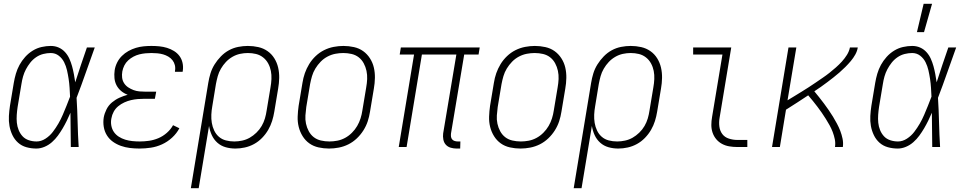

<svg xmlns="http://www.w3.org/2000/svg" viewBox="-20 -768 5040 1003"><path d="M170 8Q143 8 118 1Q93 -6 74.5 -22.5Q56 -39 45 -62Q34 -85 29.5 -110Q25 -135 26.5 -162Q28 -189 32 -215L52 -335Q56 -359 63 -383Q70 -407 82 -429Q94 -451 111.5 -470.5Q129 -490 151 -503.5Q173 -517 197.5 -522.5Q222 -528 245 -528Q268 -528 287 -519.5Q306 -511 320 -495.5Q334 -480 342.5 -461Q351 -442 356.5 -422Q362 -402 366 -380.5Q370 -359 373 -338Q388 -384 403 -429.5Q418 -475 434 -520H475Q451 -454 428 -388Q405 -322 380 -257Q384 -193 385.5 -128.5Q387 -64 391 0H350Q349 -45 349 -89.5Q349 -134 348 -179Q339 -158 329 -137.5Q319 -117 307.5 -97.5Q296 -78 282.5 -59.5Q269 -41 251.5 -25.5Q234 -10 212.5 -1Q191 8 170 8ZM171 -29Q195 -29 217.5 -43.5Q240 -58 256 -79Q272 -100 285 -122.5Q298 -145 308 -168.5Q318 -192 327.5 -215.5Q337 -239 346 -263Q345 -286 343.5 -309.5Q342 -333 338.5 -356Q335 -379 330 -401Q325 -423 315 -443Q305 -463 287 -477Q269 -491 245 -491Q226 -491 206 -486Q186 -481 168.5 -469Q151 -457 138 -440.5Q125 -424 115.5 -406Q106 -388 100.5 -368.5Q95 -349 92 -329L72 -209Q69 -189 67.5 -168Q66 -147 68 -127Q70 -107 77.5 -88.5Q85 -70 98 -56Q111 -42 130.5 -35.5Q150 -29 171 -29Z M709 8Q683 8 658.5 5Q634 2 611.5 -6Q589 -14 570 -27.5Q551 -41 538.5 -61Q526 -81 522 -105.5Q518 -130 522 -155Q526 -176 536.5 -197Q547 -218 565 -233Q583 -248 604 -257.5Q625 -267 647 -273Q628 -280 613 -292.5Q598 -305 589 -322Q580 -339 578 -359.5Q576 -380 579 -401Q582 -421 591.5 -440.5Q601 -460 616.5 -475.5Q632 -491 651 -501.5Q670 -512 690 -518Q710 -524 730.5 -526Q751 -528 771 -528Q792 -528 812.5 -526Q833 -524 852.5 -518Q872 -512 889 -501.5Q906 -491 917.5 -475.5Q929 -460 933.5 -440Q938 -420 935 -399L934 -393H894V-397Q897 -413 893.5 -427.5Q890 -442 881 -453.5Q872 -465 859 -472.5Q846 -480 832 -484Q818 -488 802.5 -489.5Q787 -491 771 -491Q756 -491 740 -489.5Q724 -488 708 -484Q692 -480 677 -472Q662 -464 649.5 -452.5Q637 -441 629.5 -426Q622 -411 619 -395Q616 -378 618 -362Q620 -346 628.5 -333Q637 -320 650 -311.5Q663 -303 677.5 -297.5Q692 -292 708.5 -290.5Q725 -289 742 -289H796L789 -252H735Q717 -252 699.5 -250.5Q682 -249 664.5 -245Q647 -241 629.5 -233Q612 -225 597.5 -213Q583 -201 574 -184.5Q565 -168 562 -150Q558 -131 561.5 -112Q565 -93 575 -78.5Q585 -64 600.5 -54Q616 -44 634 -38.5Q652 -33 671 -31Q690 -29 710 -29Q734 -29 758.5 -32.5Q783 -36 807 -46Q831 -56 851.5 -74Q872 -92 884 -114L917 -98Q903 -71 879 -49Q855 -27 826.5 -14Q798 -1 768 3.5Q738 8 709 8Z M977 215 1068 -335Q1072 -360 1079.5 -384.5Q1087 -409 1101 -431.5Q1115 -454 1134 -473.5Q1153 -493 1176 -505.5Q1199 -518 1224.5 -523Q1250 -528 1274 -528H1275Q1303 -528 1329.5 -522Q1356 -516 1377.5 -501Q1399 -486 1413 -463.5Q1427 -441 1433 -415Q1439 -389 1438.5 -361Q1438 -333 1433 -305L1413 -185Q1409 -160 1401.5 -136Q1394 -112 1381 -89.5Q1368 -67 1349 -47.5Q1330 -28 1307 -15.5Q1284 -3 1259 2.5Q1234 8 1210 8Q1183 8 1158.5 1Q1134 -6 1115.5 -22.5Q1097 -39 1086.5 -62Q1076 -85 1072 -110L1018 215ZM1204 -29Q1224 -29 1245 -33.5Q1266 -38 1284.5 -48.5Q1303 -59 1319.5 -75Q1336 -91 1347 -110Q1358 -129 1364 -149.5Q1370 -170 1373 -191L1393 -311Q1397 -333 1398 -355Q1399 -377 1395 -397.5Q1391 -418 1381 -436.5Q1371 -455 1354.5 -468Q1338 -481 1317.5 -486Q1297 -491 1275 -491Q1254 -491 1233.5 -486.5Q1213 -482 1194 -471Q1175 -460 1160 -444Q1145 -428 1134 -409Q1123 -390 1117.5 -370Q1112 -350 1108 -329L1089 -213Q1085 -191 1084 -169Q1083 -147 1086.5 -126Q1090 -105 1099 -86Q1108 -67 1123.5 -53.5Q1139 -40 1160 -34.5Q1181 -29 1204 -29Z M1699 8Q1671 8 1644 2Q1617 -4 1596 -19Q1575 -34 1561 -56.5Q1547 -79 1540.5 -105Q1534 -131 1535 -159Q1536 -187 1540 -215L1560 -335Q1564 -361 1572.5 -385.5Q1581 -410 1595 -433Q1609 -456 1629 -475Q1649 -494 1673 -506Q1697 -518 1723 -523Q1749 -528 1774 -528Q1802 -528 1829 -522Q1856 -516 1877 -501Q1898 -486 1912.5 -463.5Q1927 -441 1933 -415Q1939 -389 1938.5 -361Q1938 -333 1933 -305L1913 -185Q1909 -159 1901 -134.5Q1893 -110 1878.5 -87Q1864 -64 1844 -45Q1824 -26 1800 -14Q1776 -2 1750 3Q1724 8 1699 8ZM1701 -29Q1721 -29 1742 -33Q1763 -37 1782.5 -47.5Q1802 -58 1818.5 -74.5Q1835 -91 1846 -110Q1857 -129 1863.5 -149.5Q1870 -170 1873 -191L1893 -311Q1897 -333 1898 -355Q1899 -377 1894.5 -398Q1890 -419 1880 -437.5Q1870 -456 1854 -468.5Q1838 -481 1817 -486Q1796 -491 1773 -491Q1753 -491 1732 -487Q1711 -483 1691 -472.5Q1671 -462 1655 -445.5Q1639 -429 1627.5 -410Q1616 -391 1610 -370.5Q1604 -350 1600 -329L1580 -209Q1577 -187 1575.5 -165Q1574 -143 1578.5 -122Q1583 -101 1593 -82.5Q1603 -64 1619 -51.5Q1635 -39 1656.5 -34Q1678 -29 1701 -29Z M2365 8Q2349 8 2334 3.5Q2319 -1 2309 -12Q2299 -23 2296 -39Q2293 -55 2295 -71L2364 -483H2184L2104 0H2063L2143 -483H2068L2074 -520H2486L2480 -483H2405L2336 -71Q2335 -62 2336 -54Q2337 -46 2342 -40Q2347 -34 2355 -31.5Q2363 -29 2372 -29H2385L2384 8Z M2699 8Q2671 8 2644 2Q2617 -4 2596 -19Q2575 -34 2561 -56.5Q2547 -79 2540.5 -105Q2534 -131 2535 -159Q2536 -187 2540 -215L2560 -335Q2564 -361 2572.5 -385.5Q2581 -410 2595 -433Q2609 -456 2629 -475Q2649 -494 2673 -506Q2697 -518 2723 -523Q2749 -528 2774 -528Q2802 -528 2829 -522Q2856 -516 2877 -501Q2898 -486 2912.5 -463.5Q2927 -441 2933 -415Q2939 -389 2938.5 -361Q2938 -333 2933 -305L2913 -185Q2909 -159 2901 -134.5Q2893 -110 2878.5 -87Q2864 -64 2844 -45Q2824 -26 2800 -14Q2776 -2 2750 3Q2724 8 2699 8ZM2701 -29Q2721 -29 2742 -33Q2763 -37 2782.5 -47.5Q2802 -58 2818.5 -74.5Q2835 -91 2846 -110Q2857 -129 2863.5 -149.5Q2870 -170 2873 -191L2893 -311Q2897 -333 2898 -355Q2899 -377 2894.5 -398Q2890 -419 2880 -437.5Q2870 -456 2854 -468.5Q2838 -481 2817 -486Q2796 -491 2773 -491Q2753 -491 2732 -487Q2711 -483 2691 -472.5Q2671 -462 2655 -445.5Q2639 -429 2627.5 -410Q2616 -391 2610 -370.5Q2604 -350 2600 -329L2580 -209Q2577 -187 2575.5 -165Q2574 -143 2578.5 -122Q2583 -101 2593 -82.5Q2603 -64 2619 -51.5Q2635 -39 2656.5 -34Q2678 -29 2701 -29Z M2977 215 3068 -335Q3072 -360 3079.5 -384.5Q3087 -409 3101 -431.5Q3115 -454 3134 -473.5Q3153 -493 3176 -505.5Q3199 -518 3224.5 -523Q3250 -528 3274 -528H3275Q3303 -528 3329.5 -522Q3356 -516 3377.5 -501Q3399 -486 3413 -463.5Q3427 -441 3433 -415Q3439 -389 3438.5 -361Q3438 -333 3433 -305L3413 -185Q3409 -160 3401.5 -136Q3394 -112 3381 -89.5Q3368 -67 3349 -47.5Q3330 -28 3307 -15.5Q3284 -3 3259 2.5Q3234 8 3210 8Q3183 8 3158.5 1Q3134 -6 3115.5 -22.5Q3097 -39 3086.5 -62Q3076 -85 3072 -110L3018 215ZM3204 -29Q3224 -29 3245 -33.5Q3266 -38 3284.5 -48.5Q3303 -59 3319.5 -75Q3336 -91 3347 -110Q3358 -129 3364 -149.5Q3370 -170 3373 -191L3393 -311Q3397 -333 3398 -355Q3399 -377 3395 -397.5Q3391 -418 3381 -436.5Q3371 -455 3354.5 -468Q3338 -481 3317.5 -486Q3297 -491 3275 -491Q3254 -491 3233.5 -486.5Q3213 -482 3194 -471Q3175 -460 3160 -444Q3145 -428 3134 -409Q3123 -390 3117.5 -370Q3112 -350 3108 -329L3089 -213Q3085 -191 3084 -169Q3083 -147 3086.5 -126Q3090 -105 3099 -86Q3108 -67 3123.5 -53.5Q3139 -40 3160 -34.5Q3181 -29 3204 -29Z M3832 0Q3810 0 3789.5 -3.5Q3769 -7 3751.5 -16.5Q3734 -26 3721.5 -41Q3709 -56 3702.5 -75Q3696 -94 3696 -115Q3696 -136 3700 -158L3754 -483H3601V-520H3800L3739 -152Q3735 -129 3738 -106.5Q3741 -84 3753.5 -67.5Q3766 -51 3787.5 -44Q3809 -37 3831 -37H3884V0Z M4013 0 4099 -520H4140L4094 -244Q4112 -255 4131 -266.5Q4150 -278 4168.5 -289.5Q4187 -301 4205 -312.5Q4223 -324 4241 -336.5Q4259 -349 4277.5 -361.5Q4296 -374 4313 -387.5Q4330 -401 4346.5 -415.5Q4363 -430 4378 -446.5Q4393 -463 4404.5 -481.5Q4416 -500 4420 -520H4461Q4458 -501 4448 -483Q4438 -465 4424.5 -449Q4411 -433 4396 -418Q4381 -403 4365.5 -389.5Q4350 -376 4334 -363.5Q4318 -351 4301.5 -338.5Q4285 -326 4268 -314Q4251 -302 4234 -291Q4247 -275 4260 -259Q4273 -243 4285 -226.5Q4297 -210 4309 -193Q4321 -176 4331.5 -158.5Q4342 -141 4352 -122.5Q4362 -104 4369.5 -84.5Q4377 -65 4381.5 -43.5Q4386 -22 4383 0H4342Q4345 -21 4341 -40.5Q4337 -60 4330 -78.5Q4323 -97 4313.5 -114Q4304 -131 4294 -147Q4284 -163 4273 -179Q4262 -195 4250.5 -210Q4239 -225 4227 -240Q4215 -255 4202 -270Q4173 -251 4144 -232Q4115 -213 4086 -195L4054 0Z M4670 8Q4643 8 4618 1Q4593 -6 4574.5 -22.5Q4556 -39 4545 -62Q4534 -85 4529.5 -110Q4525 -135 4526.5 -162Q4528 -189 4532 -215L4552 -335Q4556 -359 4563 -383Q4570 -407 4582 -429Q4594 -451 4611.5 -470.5Q4629 -490 4651 -503.5Q4673 -517 4697.5 -522.5Q4722 -528 4745 -528Q4768 -528 4787 -519.5Q4806 -511 4820 -495.5Q4834 -480 4842.5 -461Q4851 -442 4856.5 -422Q4862 -402 4866 -380.5Q4870 -359 4873 -338Q4888 -384 4903 -429.5Q4918 -475 4934 -520H4975Q4951 -454 4928 -388Q4905 -322 4880 -257Q4884 -193 4885.5 -128.5Q4887 -64 4891 0H4850Q4849 -45 4849 -89.5Q4849 -134 4848 -179Q4839 -158 4829 -137.5Q4819 -117 4807.5 -97.5Q4796 -78 4782.5 -59.5Q4769 -41 4751.5 -25.5Q4734 -10 4712.5 -1Q4691 8 4670 8ZM4671 -29Q4695 -29 4717.5 -43.5Q4740 -58 4756 -79Q4772 -100 4785 -122.5Q4798 -145 4808 -168.5Q4818 -192 4827.5 -215.5Q4837 -239 4846 -263Q4845 -286 4843.5 -309.5Q4842 -333 4838.5 -356Q4835 -379 4830 -401Q4825 -423 4815 -443Q4805 -463 4787 -477Q4769 -491 4745 -491Q4726 -491 4706 -486Q4686 -481 4668.5 -469Q4651 -457 4638 -440.5Q4625 -424 4615.5 -406Q4606 -388 4600.5 -368.5Q4595 -349 4592 -329L4572 -209Q4569 -189 4567.5 -168Q4566 -147 4568 -127Q4570 -107 4577.5 -88.5Q4585 -70 4598 -56Q4611 -42 4630.5 -35.5Q4650 -29 4671 -29ZM4770 -600 4805 -748H4849L4807 -600Z"/></svg>

Font: Iosevka Curly Extralight
Style: Italic
Weight: 200
Italic angle: -9°
Monospace: yes
Designer: Belleve Invis
Foundry: Belleve Invis
Version: Version 22.1.2; ttfautohint (v1.8.4)